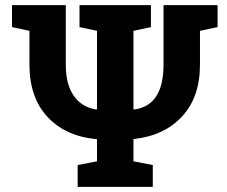

<svg xmlns="http://www.w3.org/2000/svg" viewBox="-20 -731 886 751"><path d="M283.7 0V-85.4L359.4 -100.1V-186.5Q237.3 -197.3 166.3 -273.2Q95.2 -349.1 95.2 -478V-610.4L26.9 -625V-710.9H237.3V-478Q237.3 -400.9 268.6 -356.2Q299.8 -311.5 356.4 -302.7L359.4 -303.7V-610.4L291 -625V-710.9H570.3V-625L502 -610.4V-303.2L504.9 -302.7Q619.6 -317.9 619.6 -478V-710.9H831.1V-625L762.2 -610.4V-478Q762.2 -351.1 692.1 -275.4Q622.1 -199.7 502 -187V-100.1L577.6 -85.4V0Z"/></svg>

Font: Roboto Slab
Style: Bold
Weight: 700
Designer: Google
Version: Version 2.000; ttfautohint (v1.8.1.43-b0c9)